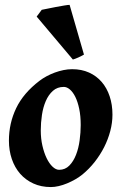

<svg xmlns="http://www.w3.org/2000/svg" viewBox="-20 -737 491 777"><path d="M306.6 -231Q306.6 -268.1 300.5 -296.9Q294.4 -325.7 284.7 -345.2Q274.9 -364.7 262.7 -375Q250.5 -385.3 238.3 -385.3Q211.9 -385.3 194.1 -369.4Q176.3 -353.5 165.3 -328.1Q154.3 -302.7 149.7 -271.5Q145 -240.2 145 -209Q145 -176.3 151.6 -147.5Q158.2 -118.7 168.7 -96.9Q179.2 -75.2 192.6 -62.5Q206.1 -49.8 219.2 -49.8Q243.7 -49.8 260.5 -66.9Q277.3 -84 287.6 -110.4Q297.9 -136.7 302.2 -168.7Q306.6 -200.7 306.6 -231ZM435.1 -272.9Q435.1 -240.2 426.3 -206.8Q417.5 -173.3 401.6 -141.8Q385.7 -110.4 363.3 -81.8Q340.8 -53.2 313.5 -30.8Q300.8 -20.5 284.7 -11.2Q268.6 -2 251.5 5.1Q234.4 12.2 217.5 16.1Q200.7 20 186 20Q146.5 20 115 5.6Q83.5 -8.8 61.5 -33.9Q39.6 -59.1 27.8 -93.5Q16.1 -127.9 16.1 -168Q16.1 -237.8 45.4 -299.1Q74.7 -360.4 140.1 -410.2Q152.8 -419.9 168.7 -428.5Q184.6 -437 201.9 -443.4Q219.2 -449.7 237.1 -453.4Q254.9 -457 272 -457Q310.1 -457 340.3 -443.4Q370.6 -429.7 391.6 -405.3Q412.6 -380.9 423.8 -347.2Q435.1 -313.5 435.1 -272.9ZM319.8 -516.1Q310.1 -510.3 296.9 -504.4Q283.7 -498.5 274.9 -496.1L128.4 -669.9L148.9 -697.3Q154.8 -698.2 170.9 -701.7Q187 -705.1 205.1 -708.5Q223.1 -711.9 239.3 -714.6Q255.4 -717.3 261.7 -717.3Z"/></svg>

Font: Gentium Book Basic
Style: Bold Italic
Weight: 700
Italic angle: -8°
Designer: J. Victor Gaultney and Annie Olsen
Foundry: SIL International
Version: Version 1.102; 2013; Maintenance release